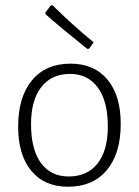

<svg xmlns="http://www.w3.org/2000/svg" viewBox="-20 -704 529 730"><path d="M439 -233Q439 -120 386 -57Q333 6 239 6Q149 6 99 -54.5Q49 -115 49 -222Q49 -335 101.5 -398.5Q154 -462 248 -462Q338 -462 388.5 -401.5Q439 -341 439 -233ZM98 -232Q98 -136 135.5 -84.5Q173 -33 241 -33Q312 -33 351 -82.5Q390 -132 390 -223Q390 -319 352 -371Q314 -423 246 -423Q176 -423 137 -373Q98 -323 98 -232ZM336 -543 319 -519 312 -518Q224 -588 154 -649L152 -656L173 -683L180 -684Q251 -613 336 -543Z"/></svg>

Font: Luna Sans Light
Style: Regular
Weight: 300
Designer: Juan Pablo del Peral
Foundry: Huerta Tipografica
Version: Version 2.001; ttfautohint (v1.5)